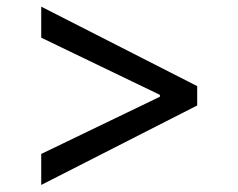

<svg xmlns="http://www.w3.org/2000/svg" viewBox="-20 -565 699 563"><path d="M558.2 -255.7 100.9 -22.7V-113.6L451.7 -282.7L448.9 -277V-291.2L451.7 -285.5L100.9 -454.5V-545.5L558.2 -312.5Z"/></svg>

Font: Riot Sans
Style: Regular
Weight: 400
Designer: Rasmus Andersson
Foundry: rsms
Version: Version 3.005